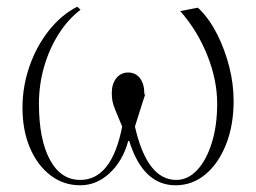

<svg xmlns="http://www.w3.org/2000/svg" viewBox="-20 -538 763 572"><path d="M219 14Q169 14 130 -16Q91 -46 69 -98Q47 -150 47 -217Q47 -281 68 -341Q89 -401 126 -447.5Q163 -494 210 -518L220 -509Q183 -481 155 -437Q127 -393 111.5 -339.5Q96 -286 96 -229Q96 -123 128.5 -62.5Q161 -2 219 -2Q313 -2 344 -161Q331 -192 324 -209Q317 -226 315 -237Q313 -248 313 -261Q313 -288 326.5 -305Q340 -322 362 -322Q384 -322 397 -305Q410 -288 410 -259Q410 -253 412 -257Q414 -261 415.5 -265Q417 -269 415 -264Q413 -259 405.5 -235.5Q398 -212 382 -161Q418 -2 505 -2Q540 -2 567.5 -31.5Q595 -61 611 -112.5Q627 -164 627 -229Q627 -300 597.5 -373.5Q568 -447 517 -505L569 -515L574 -511Q605 -480 627.5 -435Q650 -390 663 -339Q676 -288 676 -237Q676 -165 653.5 -108Q631 -51 592 -18.5Q553 14 503 14Q406 14 365 -118H362Q346 -59 307 -22.5Q268 14 219 14Z"/></svg>

Font: Display Extralight
Style: Regular
Weight: 200
Designer: Latin by Veronika Burian and Jose Scaglione. Greek by Irene Vlachou. Cyrillic by Vera Evstafieva.
Foundry: TypeTogether
Version: Version 3.002